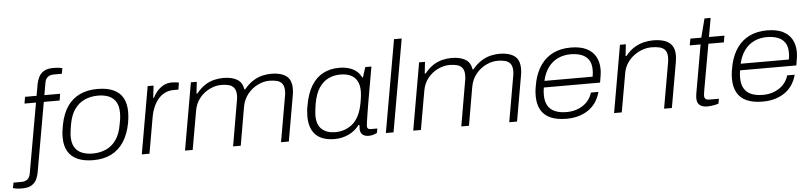

<svg xmlns="http://www.w3.org/2000/svg" viewBox="-130 -1022 6320 1496"><g transform="rotate(-5 3030.5 -274.0)"><path d="M-10 183Q-24 183 -37 182Q-50 181 -60.5 179Q-71 177 -80 174L-72 132H-11Q20 132 37.5 117.5Q55 103 60 74L157 -474H67L76 -526H166L182 -617Q187 -643 199.5 -669.5Q212 -696 239 -713.5Q266 -731 315 -731Q330 -731 342.5 -730Q355 -729 365.5 -727.5Q376 -726 385 -723L377 -680H315Q284 -680 266.5 -665.5Q249 -651 244 -623L227 -526H350L342 -474H218L122 71Q117 98 105 123.5Q93 149 66.5 166Q40 183 -10 183Z M563 12Q491 12 441 -10Q391 -32 365.5 -76Q340 -120 340 -186Q340 -210 343 -234.5Q346 -259 351 -284Q368 -370 406.5 -426Q445 -482 504.5 -510Q564 -538 642 -538Q716 -538 766 -516Q816 -494 841 -449.5Q866 -405 866 -338Q866 -318 864 -297.5Q862 -277 858 -254Q841 -165 802 -106Q763 -47 703.5 -17.5Q644 12 563 12ZM564 -40Q621 -40 668.5 -61.5Q716 -83 748 -129.5Q780 -176 792 -251Q797 -275 799 -290.5Q801 -306 801.5 -317.5Q802 -329 802 -338Q802 -391 782 -423.5Q762 -456 726.5 -471Q691 -486 642 -486Q585 -486 537.5 -464.5Q490 -443 458 -397.5Q426 -352 413 -275Q409 -252 407 -235.5Q405 -219 404 -208Q403 -197 403 -188Q403 -135 422.5 -102.5Q442 -70 478.5 -55Q515 -40 564 -40Z M943 0 1035 -526H1081L1070 -431H1076Q1085 -452 1104.5 -476.5Q1124 -501 1154.5 -519.5Q1185 -538 1227 -538Q1243 -538 1257.5 -536Q1272 -534 1280 -532L1271 -478H1235Q1194 -478 1162.5 -461.5Q1131 -445 1109 -417Q1087 -389 1073.5 -356Q1060 -323 1054 -291L1003 0Z M1281 0 1373 -526H1419L1409 -435H1416Q1450 -477 1485 -499Q1520 -521 1556.5 -529.5Q1593 -538 1627 -538Q1692 -538 1733.5 -514.5Q1775 -491 1783 -435H1790Q1824 -476 1860 -498.5Q1896 -521 1932 -529.5Q1968 -538 2003 -538Q2075 -538 2117.5 -508.5Q2160 -479 2160 -408Q2160 -396 2159 -383Q2158 -370 2155 -355L2093 0H2032L2093 -349Q2096 -361 2097 -372.5Q2098 -384 2098 -394Q2098 -433 2082.5 -452.5Q2067 -472 2040.5 -478.5Q2014 -485 1982 -485Q1938 -485 1892.5 -463Q1847 -441 1813.5 -400Q1780 -359 1769 -301L1717 0H1657L1717 -348Q1720 -361 1721 -372.5Q1722 -384 1722 -394Q1722 -432 1706.5 -452Q1691 -472 1665 -478.5Q1639 -485 1606 -485Q1562 -485 1516.5 -463.5Q1471 -442 1437.5 -401Q1404 -360 1394 -301L1341 0Z M2450 12Q2387 12 2343 -9.5Q2299 -31 2276.5 -74.5Q2254 -118 2254 -181Q2254 -202 2256 -224Q2258 -246 2263 -270Q2279 -361 2315.5 -420.5Q2352 -480 2407 -509Q2462 -538 2533 -538Q2575 -538 2608.5 -528Q2642 -518 2666.5 -498.5Q2691 -479 2706 -448H2712L2737 -526H2785L2765 -412Q2760 -383 2752.5 -341Q2745 -299 2737.5 -254.5Q2730 -210 2723.5 -169.5Q2717 -129 2713 -101Q2709 -73 2709 -66Q2709 -54 2716 -47.5Q2723 -41 2738 -41H2789L2782 -6Q2772 -1 2755 4.5Q2738 10 2718 10Q2686 10 2669.5 -4.5Q2653 -19 2651 -46Q2651 -53 2651.5 -61.5Q2652 -70 2653 -79L2646 -81Q2609 -34 2558.5 -11Q2508 12 2450 12ZM2461 -41Q2495 -41 2528.5 -51.5Q2562 -62 2592 -85.5Q2622 -109 2643.5 -150.5Q2665 -192 2676 -253Q2680 -275 2682 -291Q2684 -307 2685 -319Q2686 -331 2686 -341Q2686 -390 2668.5 -422Q2651 -454 2618 -469.5Q2585 -485 2538 -485Q2488 -485 2445.5 -465Q2403 -445 2372 -399.5Q2341 -354 2327 -275Q2323 -251 2321 -234Q2319 -217 2318 -205.5Q2317 -194 2317 -183Q2317 -110 2356 -75.5Q2395 -41 2461 -41Z M2852 0 2979 -723H3039L2912 0Z M3066 0 3158 -526H3204L3194 -435H3201Q3235 -477 3270 -499Q3305 -521 3341.5 -529.5Q3378 -538 3412 -538Q3477 -538 3518.5 -514.5Q3560 -491 3568 -435H3575Q3609 -476 3645 -498.5Q3681 -521 3717 -529.5Q3753 -538 3788 -538Q3860 -538 3902.5 -508.5Q3945 -479 3945 -408Q3945 -396 3944 -383Q3943 -370 3940 -355L3878 0H3817L3878 -349Q3881 -361 3882 -372.5Q3883 -384 3883 -394Q3883 -433 3867.5 -452.5Q3852 -472 3825.5 -478.5Q3799 -485 3767 -485Q3723 -485 3677.5 -463Q3632 -441 3598.5 -400Q3565 -359 3554 -301L3502 0H3442L3502 -348Q3505 -361 3506 -372.5Q3507 -384 3507 -394Q3507 -432 3491.5 -452Q3476 -472 3450 -478.5Q3424 -485 3391 -485Q3347 -485 3301.5 -463.5Q3256 -442 3222.5 -401Q3189 -360 3179 -301L3126 0Z M4264 12Q4190 12 4140 -10Q4090 -32 4065 -76.5Q4040 -121 4040 -186Q4040 -217 4044.5 -246Q4049 -275 4055 -301Q4073 -375 4111 -428Q4149 -481 4207.5 -509.5Q4266 -538 4344 -538Q4420 -538 4468 -514Q4516 -490 4539 -447.5Q4562 -405 4562 -349Q4562 -331 4559 -307.5Q4556 -284 4549 -246H4109Q4106 -230 4105 -216.5Q4104 -203 4104 -189Q4104 -136 4124 -103Q4144 -70 4181.5 -55Q4219 -40 4269 -40Q4310 -40 4343 -50.5Q4376 -61 4402 -79Q4428 -97 4445.5 -122Q4463 -147 4471 -175H4530Q4520 -137 4499.5 -103Q4479 -69 4446 -43.5Q4413 -18 4367.5 -3Q4322 12 4264 12ZM4118 -297H4495Q4498 -311 4499 -324Q4500 -337 4500 -349Q4500 -400 4479.5 -429.5Q4459 -459 4423 -472.5Q4387 -486 4339 -486Q4286 -486 4241 -465.5Q4196 -445 4164.5 -403Q4133 -361 4118 -297Z M4637 0 4729 -526H4775L4765 -435H4772Q4806 -477 4843 -499Q4880 -521 4917 -529.5Q4954 -538 4989 -538Q5041 -538 5078.5 -525Q5116 -512 5136 -483Q5156 -454 5156 -407Q5156 -395 5154.5 -382Q5153 -369 5151 -354L5089 0H5028L5089 -348Q5091 -361 5092.5 -372.5Q5094 -384 5094 -393Q5094 -433 5078 -452.5Q5062 -472 5034 -478.5Q5006 -485 4971 -485Q4936 -485 4900.5 -472.5Q4865 -460 4833.5 -436.5Q4802 -413 4779.5 -378.5Q4757 -344 4750 -300L4697 0Z M5368 12Q5339 12 5320.5 3.5Q5302 -5 5293.5 -20.5Q5285 -36 5285 -60Q5285 -67 5286 -75.5Q5287 -84 5288 -93L5355 -474H5270L5280 -526H5365L5403 -673H5451L5425 -526H5546L5537 -474H5416L5351 -108Q5350 -98 5348.5 -89Q5347 -80 5347 -74Q5347 -57 5356 -48.5Q5365 -40 5391 -40H5460L5454 -3Q5442 2 5426.5 5Q5411 8 5396 10Q5381 12 5368 12Z M5799 12Q5725 12 5675 -10Q5625 -32 5600 -76.5Q5575 -121 5575 -186Q5575 -217 5579.5 -246Q5584 -275 5590 -301Q5608 -375 5646 -428Q5684 -481 5742.5 -509.5Q5801 -538 5879 -538Q5955 -538 6003 -514Q6051 -490 6074 -447.5Q6097 -405 6097 -349Q6097 -331 6094 -307.5Q6091 -284 6084 -246H5644Q5641 -230 5640 -216.5Q5639 -203 5639 -189Q5639 -136 5659 -103Q5679 -70 5716.5 -55Q5754 -40 5804 -40Q5845 -40 5878 -50.5Q5911 -61 5937 -79Q5963 -97 5980.5 -122Q5998 -147 6006 -175H6065Q6055 -137 6034.5 -103Q6014 -69 5981 -43.5Q5948 -18 5902.5 -3Q5857 12 5799 12ZM5653 -297H6030Q6033 -311 6034 -324Q6035 -337 6035 -349Q6035 -400 6014.5 -429.5Q5994 -459 5958 -472.5Q5922 -486 5874 -486Q5821 -486 5776 -465.5Q5731 -445 5699.5 -403Q5668 -361 5653 -297Z"/></g></svg>

Font: Archivo SemiExpanded ExtraLight
Style: Italic
Weight: 250
Width: 6
Italic angle: -10°
Designer: Hector Gatti
Foundry: Omnibus-Type
Version: Version 2.001